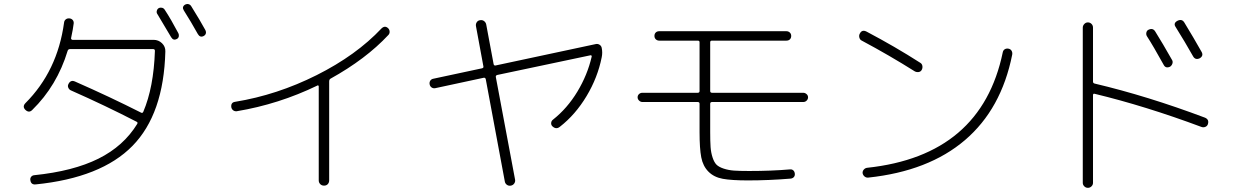

<svg xmlns="http://www.w3.org/2000/svg" viewBox="-20 -862 6040 935"><path d="M782.2 -814.5Q812.5 -768.6 848.6 -700.2Q852.5 -692.4 850.6 -684.1Q848.6 -675.8 840.8 -671.9Q824.2 -663.1 813.5 -680.7Q786.1 -727.5 746.1 -793.9Q741.2 -800.8 743.7 -809.6Q746.1 -818.4 752.9 -822.3Q760.7 -826.2 769 -824.2Q777.3 -822.3 782.2 -814.5ZM911.1 -832Q956.1 -759.8 980.5 -714.8Q984.4 -707 982.4 -699.2Q980.5 -691.4 971.7 -686.5Q954.1 -677.7 943.4 -696.3Q910.2 -755.9 875 -811.5Q864.3 -829.1 881.8 -839.8Q889.6 -843.8 897.9 -841.8Q906.2 -839.8 911.1 -832ZM136.7 -326.2Q121.1 -310.5 103.5 -327.1Q87.9 -342.8 103.5 -359.4Q259.8 -515.6 292 -752Q293 -761.7 300.3 -767.6Q307.6 -773.4 317.9 -772.5Q328.1 -771.5 334 -764.6Q339.8 -757.8 338.9 -748Q335.9 -721.7 326.2 -676.8Q325.2 -673.8 327.6 -670.9Q330.1 -668 333 -668H727.5Q752 -668 769 -651.4Q786.1 -634.8 785.2 -611.3Q777.3 -306.6 625 -151.4Q472.7 3.9 153.3 36.1Q130.9 38.1 127.9 15.6Q126 6.8 131.3 -0.5Q136.7 -7.8 146.5 -8.8Q336.9 -28.3 459.5 -89.4Q582 -150.4 648.4 -258.8Q652.3 -266.6 644.5 -269.5Q495.1 -346.7 325.2 -421.9Q316.4 -425.8 312.5 -435.1Q308.6 -444.3 313.5 -453.1Q324.2 -474.6 345.7 -464.8Q514.6 -390.6 667 -313.5Q673.8 -309.6 677.7 -317.4Q728.5 -436.5 734.4 -614.3Q734.4 -623 725.6 -623H321.3Q312.5 -623 309.6 -615.2Q257.8 -444.3 136.7 -326.2Z M1132.8 -320.3Q1123 -319.3 1115.7 -324.7Q1108.4 -330.1 1106.4 -339.8Q1103.5 -363.3 1125 -366.2Q1329.1 -399.4 1522 -496.1Q1714.8 -592.8 1837.9 -723.6Q1854.5 -739.3 1870.1 -724.6Q1877 -717.8 1877.4 -708Q1877.9 -698.2 1871.1 -691.4Q1761.7 -574.2 1588.9 -478.5Q1583 -474.6 1583 -464.8V16.6Q1583 27.3 1576.2 34.7Q1569.3 42 1558.1 42Q1546.9 42 1539.6 34.7Q1532.2 27.3 1532.2 16.6V-441.4Q1532.2 -444.3 1529.8 -445.8Q1527.3 -447.3 1525.4 -445.3Q1337.9 -354.5 1132.8 -320.3Z M2099.6 -432.6Q2089.8 -430.7 2082 -436Q2074.2 -441.4 2072.3 -451.2Q2070.3 -460.9 2075.2 -468.8Q2080.1 -476.6 2089.8 -478.5L2327.1 -529.3Q2335.9 -531.2 2334 -539.1L2297.9 -734.4Q2295.9 -745.1 2301.8 -753.9Q2307.6 -762.7 2318.4 -763.7Q2329.1 -765.6 2337.4 -759.3Q2345.7 -752.9 2347.7 -743.2L2383.8 -549.8Q2385.7 -542 2392.6 -543L2881.8 -647.5Q2891.6 -649.4 2899.9 -644Q2908.2 -638.7 2910.2 -628.9Q2915 -605.5 2910.2 -583Q2890.6 -484.4 2836.4 -394Q2782.2 -303.7 2707 -245.1Q2688.5 -229.5 2669.9 -247.1Q2663.1 -253.9 2664.1 -263.7Q2665 -273.4 2672.9 -279.3Q2742.2 -334 2791.5 -415.5Q2840.8 -497.1 2861.3 -585.9Q2862.3 -588.9 2860.4 -591.3Q2858.4 -593.8 2855.5 -592.8L2402.3 -497.1Q2393.6 -495.1 2394.5 -487.3L2488.3 12.7Q2490.2 22.5 2484.4 31.2Q2478.5 40 2467.8 42Q2457 43.9 2448.7 38.1Q2440.4 32.2 2438.5 22.5L2345.7 -475.6Q2343.8 -484.4 2335.9 -483.4Z M3108.4 -365.2Q3099.6 -365.2 3092.3 -372.1Q3085 -378.9 3085 -388.2Q3085 -397.5 3091.8 -403.8Q3098.6 -410.2 3108.4 -410.2H3377.9Q3386.7 -410.2 3386.7 -418.9V-656.2Q3386.7 -664.1 3377.9 -664.1H3190.4Q3180.7 -664.1 3173.8 -670.4Q3167 -676.8 3167 -687Q3167 -697.3 3173.3 -703.6Q3179.7 -710 3190.4 -710H3809.6Q3819.3 -710 3826.2 -703.6Q3833 -697.3 3833 -687Q3833 -676.8 3826.7 -670.4Q3820.3 -664.1 3809.6 -664.1H3447.3Q3438.5 -664.1 3438.5 -656.2V-418.9Q3438.5 -410.2 3447.3 -410.2H3891.6Q3900.4 -410.2 3907.7 -403.8Q3915 -397.5 3915 -388.2Q3915 -378.9 3908.2 -372.1Q3901.4 -365.2 3891.6 -365.2H3447.3Q3438.5 -365.2 3438.5 -356.4V-218.8Q3438.5 -172.9 3440.4 -145.5Q3442.4 -118.2 3450.2 -94.7Q3458 -71.3 3469.2 -60.1Q3480.5 -48.8 3503.9 -41Q3527.3 -33.2 3554.7 -31.2Q3582 -29.3 3627.9 -29.3Q3736.3 -29.3 3827.1 -37.1Q3836.9 -38.1 3843.3 -32.2Q3849.6 -26.4 3850.6 -16.1Q3851.6 -5.9 3845.7 0.5Q3839.8 6.8 3830.1 7.8Q3723.6 16.6 3622.1 16.6Q3543 16.6 3500 8.8Q3457 1 3430.2 -25.9Q3403.3 -52.7 3395 -95.7Q3386.7 -138.7 3386.7 -217.8V-356.4Q3386.7 -365.2 3377.9 -365.2Z M4176.8 -664.1Q4168 -668 4165 -678.7Q4162.1 -689.5 4167 -698.2Q4177.7 -719.7 4200.2 -708Q4338.9 -634.8 4460.9 -556.6Q4469.7 -551.8 4471.7 -541.5Q4473.6 -531.2 4468.8 -522Q4463.9 -512.7 4453.6 -511.2Q4443.4 -509.8 4434.6 -514.6Q4310.5 -592.8 4176.8 -664.1ZM4909.2 -595.7Q4856.4 -331.1 4679.2 -179.7Q4502 -28.3 4208 2.9Q4198.2 3.9 4190.4 -2.4Q4182.6 -8.8 4180.7 -18.6Q4179.7 -28.3 4186.5 -36.1Q4193.4 -43.9 4203.1 -44.9Q4758.8 -104.5 4863.3 -607.4Q4865.2 -617.2 4873 -622.1Q4880.9 -627 4891.1 -625Q4901.4 -623 4906.2 -614.7Q4911.1 -606.4 4909.2 -595.7Z M5572.3 -716.8Q5593.8 -727.5 5605.5 -709Q5641.6 -651.4 5688.5 -568.4Q5692.4 -560.5 5689 -551.3Q5685.5 -542 5677.7 -537.1Q5656.2 -527.3 5646.5 -546.9Q5595.7 -638.7 5565.4 -685.5Q5560.5 -693.4 5562.5 -703.1Q5564.5 -712.9 5572.3 -716.8ZM5713.9 -760.7Q5735.4 -771.5 5747.1 -752.9Q5793 -677.7 5832 -608.4Q5841.8 -589.8 5822.3 -578.1Q5800.8 -568.4 5790 -587.9Q5751 -657.2 5705.1 -730.5Q5692.4 -749 5713.9 -760.7ZM5252.9 28.3V-727.5Q5252.9 -737.3 5260.3 -745.1Q5267.6 -752.9 5277.8 -752.9Q5288.1 -752.9 5295.4 -745.6Q5302.7 -738.3 5302.7 -727.5V-464.8Q5302.7 -457 5310.5 -455.1Q5567.4 -394.5 5847.7 -289.1Q5869.1 -280.3 5862.3 -257.8Q5859.4 -248 5849.6 -244.1Q5839.8 -240.2 5830.1 -244.1Q5557.6 -345.7 5310.5 -405.3Q5302.7 -407.2 5302.7 -398.4V28.3Q5302.7 38.1 5295.4 45.4Q5288.1 52.7 5277.8 52.7Q5267.6 52.7 5260.3 45.4Q5252.9 38.1 5252.9 28.3Z"/></svg>

Font: Rounded Mgen+ 1m light
Style: Regular
Weight: 200
Designer: [Source Han Sans]
Ryoko NISHIZUKA  (kana & ideographs); Paul D. Hunt (Latin, Greek & Cyrillic); Wenlong ZHANG  (bopomofo
Version: Version 1.059.20150602